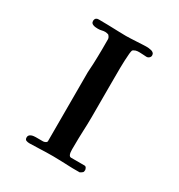

<svg xmlns="http://www.w3.org/2000/svg" viewBox="-125 -572 615 661"><g transform="rotate(30 182.0 -242.0)"><path d="M66.9 -10.7Q66.9 -16.1 69.8 -19.3Q72.8 -22.5 77.1 -24.2Q81.5 -25.9 86.2 -26.4Q90.8 -26.9 94.2 -26.9H123Q127 -26.9 132.1 -29.5Q137.2 -32.2 137.2 -36.1V-310.1Q138.7 -330.6 139.2 -344.7Q139.6 -358.9 140.1 -372.8Q140.6 -386.7 140.6 -403.1Q140.6 -419.4 140.6 -443.4Q140.6 -447.8 137.7 -452.1Q134.8 -456.5 132.8 -458Q128.9 -459 126.2 -459.7Q123.5 -460.4 120.1 -460.4Q113.3 -460.4 106.9 -458.7Q100.6 -457 91.8 -457Q87.4 -457 82.8 -457.5Q78.1 -458 74 -459.5Q69.8 -460.9 67.1 -463.9Q64.5 -466.8 64.5 -472.2Q64.5 -475.6 65.9 -479.2Q67.4 -482.9 70.3 -483.9Q71.8 -485.4 74.5 -485.8Q77.1 -486.3 79.6 -486.3Q102.1 -486.3 116 -485.8Q129.9 -485.4 140.6 -485.1Q151.4 -484.9 161.9 -484.4Q172.4 -483.9 188.5 -483.9Q194.3 -483.9 206.3 -484.4Q218.3 -484.9 230.7 -485.6Q243.2 -486.3 253.7 -486.8Q264.2 -487.3 267.1 -487.3Q272 -487.3 277.6 -486.8Q283.2 -486.3 288.3 -484.9Q293.5 -483.4 296.9 -480Q300.3 -476.6 300.3 -470.7Q300.3 -465.3 295.9 -461.2Q291.5 -457 285.2 -457Q278.3 -457 272.2 -457.8Q266.1 -458.5 257.3 -458.5Q253.4 -458.5 250 -458.3Q246.6 -458 242.7 -457Q232.9 -453.6 231.4 -449.7Q230 -445.8 229 -436.5Q226.6 -408.2 226.3 -378.7Q226.1 -349.1 226.1 -320.3V-183.1Q226.1 -165.5 225.6 -153.1Q225.1 -140.6 224.6 -127.4Q224.1 -114.3 223.6 -97.2Q223.1 -80.1 223.1 -53.2Q223.1 -26.4 234.4 -26.4H287.6Q293 -26.4 295.4 -21.5Q297.9 -16.6 297.9 -13.7Q297.9 -6.8 295.2 -4.2Q292.5 -1.5 285.2 2.4H257.8Q253.4 2.4 244.6 2Q235.8 1.5 224.9 1.2Q213.9 1 201.7 0.5Q189.5 0 178.7 0Q150.9 0 125.2 1.2Q99.6 2.4 85.4 2.4Q78.6 2.4 72.8 0.2Q66.9 -2 66.9 -10.7Z"/></g></svg>

Font: IM FELL French Canon
Style: Italic
Weight: 400
Italic angle: -17°
Designer: Igino Marini
Foundry: Igino Marini
Version: 3.00